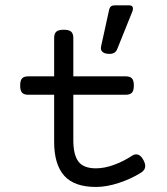

<svg xmlns="http://www.w3.org/2000/svg" viewBox="-20 -704 640 734"><path d="M365.7 -520Q365.7 -522 366.7 -527.8L397.5 -668Q401.4 -683.6 418 -683.6H474.6Q488.3 -683.6 488.3 -670.9Q488.3 -665.5 485.4 -658.7L428.2 -516.6Q420.9 -498 399.4 -498Q382.3 -498 374 -503.9Q365.7 -509.8 365.7 -520ZM535.2 -69.3Q535.2 -53.7 519 -43.9Q481 -20 434.1 -4.6Q387.2 10.7 346.7 10.7Q263.7 10.7 225.3 -32.5Q187 -75.7 187 -161.6V-341.8H87.9Q71.3 -341.8 64.2 -349.9Q57.1 -357.9 57.1 -377Q57.1 -396 64.2 -404.1Q71.3 -412.1 87.9 -412.1H187V-558.6Q187 -575.7 195.3 -583Q203.6 -590.3 223.6 -590.3Q243.7 -590.3 252 -583Q260.3 -575.7 260.3 -558.6V-412.1H460.9Q477.5 -412.1 484.6 -404.1Q491.7 -396 491.7 -377Q491.7 -357.9 484.6 -349.9Q477.5 -341.8 460.9 -341.8H260.3V-168Q260.3 -112.3 279.8 -86.4Q299.3 -60.5 346.7 -60.5Q379.4 -60.5 415.5 -73.7Q451.7 -86.9 485.4 -108.9Q492.2 -113.8 500.5 -113.8Q517.1 -113.8 528.8 -91.3Q535.2 -78.6 535.2 -69.3Z"/></svg>

Font: Courier Prime Sans
Style: Regular
Weight: 400
Designer: Alan Dague-Greene
Foundry: Quote-Unquote Apps
Version: Version 3.020